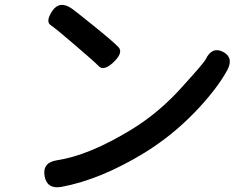

<svg xmlns="http://www.w3.org/2000/svg" viewBox="-20 -751 1040 793"><path d="M233 21Q174 31 164 -24Q155 -80 215 -89Q348 -109 523 -216Q639 -287 734 -394Q822 -491 829 -505Q855 -560 901 -537Q947 -513 918 -460Q875 -382 787 -290Q693 -192 580 -122Q396 -9 233 21ZM450 -495Q409 -456 388 -477.5Q367 -499 293 -562Q212 -632 189.5 -647Q167 -662 196 -706Q226 -750 276 -716Q288 -708 366 -645Q449 -578 469.5 -556Q490 -534 450 -495Z"/></svg>

Font: Resource Han Rounded CN Medium
Style: Regular
Weight: 500
Designer: Cyano Hao (round all glyphs); Ryoko NISHIZUKA 西塚涼子 (kana, bopomofo & ideographs); Paul D. Hunt (Latin, Greek & Cyrillic)
Foundry: Cyano Hao
Version: 0.990